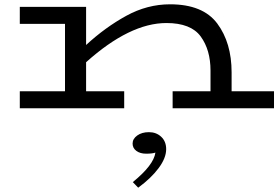

<svg xmlns="http://www.w3.org/2000/svg" viewBox="-20 -503 1303 892"><path d="M1253 -79V0H782V-79H958V-175Q958 -271 912.5 -333.5Q867 -396 753 -396Q583 -396 380 -214V-79H557V0H72V-79H282V-392H72V-471H380V-294Q469 -376 566.5 -429.5Q664 -483 770 -483Q923 -483 989.5 -393.5Q1056 -304 1056 -167V-79ZM622 369 597 343Q694 264 702 206Q687 211 659 211Q631 211 613.5 198Q596 185 596 164Q596 142 617.5 126.5Q639 111 672 111Q706 111 729 132.5Q752 154 752 190Q752 231 717 278Q682 325 622 369Z"/></svg>

Font: BioRhyme Expanded
Style: Regular
Weight: 400
Width: 7
Designer: Aoife Mooney
Foundry: Aoife Mooney Type
Version: Version 1.000